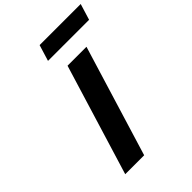

<svg xmlns="http://www.w3.org/2000/svg" viewBox="-294 -1207 1348 1348"><g transform="rotate(-45 380.5 -533.0)"><path d="M352.9 -1066 316.2 -946H724.2L760.9 -1066ZM577.2 -825H389.2L137 0H325Z"/></g></svg>

Font: Hussar
Style: BdSuprConOblThree
Weight: 700
Foundry: Cannot Into Space Fonts
Version: Version 2.00